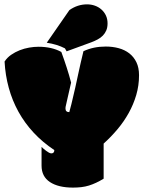

<svg xmlns="http://www.w3.org/2000/svg" viewBox="-20 -853 662 882"><path d="M474.1 -745.6Q474.1 -727.1 468.3 -713.4Q462.4 -699.7 452.4 -689.5Q442.4 -679.2 428.7 -671.9Q415 -664.6 399.4 -658.7L286.1 -617.2L278.3 -630.9Q242.7 -649.4 194.8 -656.7L298.8 -806.6Q336.4 -833 379.9 -833Q398.9 -833 416 -826.9Q433.1 -820.8 446 -809.3Q459 -797.9 466.6 -781.7Q474.1 -765.6 474.1 -745.6ZM215.8 -148.4Q229.5 -148.4 229.5 -163.6Q175.3 -199.7 134.3 -243.9Q93.3 -288.1 64.7 -339.8Q36.1 -391.6 20.3 -449.5Q4.4 -507.3 1 -570.3Q12.7 -588.4 31 -601.1Q49.3 -613.8 70.3 -622.1Q91.3 -630.4 113.8 -634.3Q136.2 -638.2 156.7 -638.2Q218.3 -638.2 261.7 -614.3Q275.4 -577.1 286.6 -542.2Q297.9 -507.3 306.6 -473.6Q300.8 -447.3 296.1 -427.5Q291.5 -407.7 288.6 -394.5Q285.2 -378.9 282.7 -368.2Q280.8 -361.8 280.8 -354.5Q280.8 -337.9 298.3 -337.9Q301.3 -347.2 308.1 -375Q314.9 -402.8 325.7 -450.2Q331.1 -474.1 340.1 -516.6Q349.1 -559.1 363.3 -617.7Q408.7 -639.2 465.8 -639.2Q497.6 -639.2 525.4 -631.6Q553.2 -624 574 -607.9Q594.7 -591.8 606.7 -566.9Q618.7 -542 618.7 -507.3Q618.7 -460.4 606 -417Q593.3 -373.5 571.3 -334Q549.3 -294.4 519.5 -259Q489.7 -223.6 456.1 -193.4V-32.2Q438.5 -21.5 421.9 -13.7Q405.3 -5.9 388.7 -0.7Q372.1 4.4 354 6.6Q335.9 8.8 315.4 8.8Q248 8.8 209.5 -16.6Q170.9 -42 170.9 -92.3V-178.2Q174.3 -174.8 179.9 -169.9Q185.5 -165 191.9 -160.2Q198.2 -155.3 204.6 -151.9Q210.9 -148.4 215.8 -148.4Z"/></svg>

Font: Modak sl
Style: Regular
Weight: 400
Designer: Sarang Kulkarni, Maithili Shingre, Noopur Datye
Foundry: Ek Type
Version: Version 1.036;PS Version 1.000;hotconv 1.0.79;makeotf.lib2.5